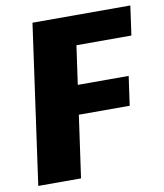

<svg xmlns="http://www.w3.org/2000/svg" viewBox="-80 -766 709 831"><g transform="rotate(-10 274.5 -350.0)"><path d="M248 -571 303 -667 255 -327 224 -401H489L471 -273H206L258 -348L209 0H21L119 -700H549L531 -571Z"/></g></svg>

Font: Pathway Extreme SemiCondensed ExtraBold
Style: Italic
Weight: 800
Width: 4
Italic angle: -8°
Version: Version 1.001;gftools[0.9.26]